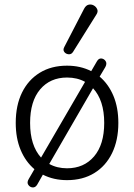

<svg xmlns="http://www.w3.org/2000/svg" viewBox="-20 -782 588 842"><path d="M300 -554Q293 -543 281 -544Q269 -545 262 -554Q255 -563 262 -576L349 -744Q357 -759 369 -761.5Q381 -764 391.5 -758Q402 -752 406.5 -741Q411 -730 402 -717ZM143 28Q135 41 123 40Q111 39 104 28.5Q97 18 106 3L131 -40Q92 -73 70.5 -124.5Q49 -176 49 -243Q49 -320 76.5 -376Q104 -432 154.5 -463Q205 -494 274 -494Q333 -494 380 -470L405 -513Q413 -527 425 -525.5Q437 -524 443.5 -513.5Q450 -503 442 -488L417 -446Q456 -413 477.5 -361.5Q499 -310 499 -243Q499 -167 471.5 -110.5Q444 -54 393.5 -23Q343 8 274 8Q215 8 168 -16ZM274 -44Q348 -44 392.5 -96Q437 -148 437 -243Q437 -342 388 -395L196 -63Q230 -44 274 -44ZM160 -91 353 -423Q319 -442 274 -442Q200 -442 156 -390Q112 -338 112 -243Q112 -144 160 -91Z"/></svg>

Font: Chiron GoRound TC L
Style: Regular
Weight: 300
Designer: Ryoko NISHIZUKA 西塚涼子 (kana, bopomofo & ideographs); Paul D. Hunt (Latin, Greek & Cyrillic); Sandoll Communications 산돌커뮤니
Foundry: Adobe
Version: Version 1.000;hotconv 1.1.1;makeotfexe 2.6.0